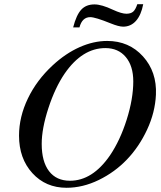

<svg xmlns="http://www.w3.org/2000/svg" viewBox="-20 -868 762 906"><path d="M485.8 -674.8Q588.9 -674.8 654.8 -601.8Q720.7 -528.8 715.8 -420.9Q711.9 -337.4 674.3 -256.6Q636.7 -175.8 579.3 -115.7Q522 -55.7 446.3 -18.8Q370.6 18.1 293.9 18.1Q195.8 18.1 132.8 -51Q69.8 -120.1 69.8 -228Q69.8 -316.4 111.6 -403.3Q153.3 -490.2 229 -560.1Q289.1 -615.7 355.2 -645.3Q421.4 -674.8 485.8 -674.8ZM477.1 -641.1Q368.2 -641.1 285.2 -521Q240.2 -455.1 208.5 -358.2Q176.8 -261.2 176.8 -189Q176.8 -105.5 211.4 -60.3Q246.1 -15.1 310.1 -15.1Q416.5 -15.1 499 -134.8Q546.9 -205.6 577.9 -303.7Q608.9 -401.9 608.9 -483.9Q608.9 -556.6 573.5 -598.9Q538.1 -641.1 477.1 -641.1ZM627.9 -848.1H655.8Q646 -796.9 621.6 -769.5Q597.2 -742.2 561 -742.2Q540.5 -742.2 502 -757.8Q429.7 -787.1 405.8 -787.1Q367.7 -787.1 355 -738.8H325.2Q340.3 -797.4 363.3 -822.3Q386.2 -847.2 425.8 -847.2Q459.5 -847.2 513.2 -821.8Q553.7 -803.2 576.2 -803.2Q597.2 -803.2 608.4 -813Q619.6 -822.8 627.9 -848.1Z"/></svg>

Font: Accordance
Style: Italic
Weight: 400
Italic angle: -11°
Version: Version 1.2 (build January 31, 2020) Miklal Software Solutio